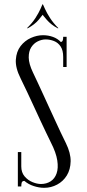

<svg xmlns="http://www.w3.org/2000/svg" viewBox="-20 -871 405 897"><path d="M76.2 -504.9Q51.5 -554.2 54 -592.2Q56.5 -630.1 76.1 -655.6Q95.8 -681 124.2 -693.8Q152.6 -706.5 180.8 -706.5Q205.5 -706.5 227.3 -698.6Q249.1 -690.8 264.6 -674.4Q271 -676.4 273.1 -682.1Q275.2 -687.8 275.2 -699H291.2V-557.9H275.2V-605.1Q275.2 -636.1 263.2 -654Q251.1 -671.9 232.2 -679.3Q213.2 -686.8 193.5 -686.8Q174.9 -686.8 156.3 -677.7Q137.8 -668.6 125.8 -649.9Q113.9 -631.2 114.2 -602.2Q114.6 -573.1 133.5 -533.4Q144.9 -509.1 157.8 -481.8Q170.6 -454.5 184.1 -424.8Q197.6 -395.1 211.3 -365.4Q225 -335.6 238.3 -306.8Q251.6 -278 263.9 -251.6Q276.2 -225.2 287.6 -202.8Q310.8 -155.6 310 -117.3Q309.2 -79 292.2 -51.3Q275.1 -23.6 246.8 -8.6Q218.4 6.5 186.5 6.5Q162.6 6.5 137.4 -1.8Q112.2 -10 93.8 -25.9Q83.9 -25.2 81.6 -18.4Q79.4 -11.6 79.4 0H63.4V-160.5H79.4V-93.5Q79.4 -65.4 94.8 -47.1Q110.2 -28.9 131.8 -20.1Q153.2 -11.4 171.5 -11.4Q197 -11.4 216.4 -23.8Q235.8 -36.1 244.4 -60.8Q253.1 -85.4 247.6 -121.6Q242.1 -157.8 217.9 -205Q208.5 -223.8 196 -250.2Q183.5 -276.8 168.6 -308.1Q153.8 -339.5 138.4 -373.4Q123 -407.2 107 -440.9Q91 -474.5 76.2 -504.9ZM109.8 -739 105.9 -739.4Q130 -762.6 145.6 -786.9Q161.1 -811.2 169.2 -829.6Q177.4 -847.9 178.4 -850.9H180.4L181 -804Q179 -800.4 160.4 -778.3Q141.8 -756.2 109.8 -739ZM249 -739Q217.6 -756.2 198.7 -778.3Q179.8 -800.4 177.8 -804L178.4 -850.9H180.4Q182 -847.9 190.1 -829.6Q198.2 -811.2 213.8 -786.9Q229.4 -762.6 252.9 -739.4Z"/></svg>

Font: Emberly Black
Style: Regular
Weight: 900
Designer: Rajesh Rajput
Foundry: Rajesh Rajput
Version: Version 1.000